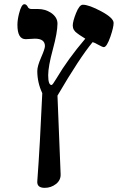

<svg xmlns="http://www.w3.org/2000/svg" viewBox="-20 -613 589 920"><path d="M255.4 -154.8 270.5 220.7Q272 250 248.3 268.6Q224.6 287.1 194.3 287.1Q156.2 287.1 158.7 255.4Q171.4 85.4 182.6 -166.5Q158.7 -217.3 158.7 -272.9Q158.7 -295.9 177 -337.6Q195.3 -379.4 195.3 -392.1Q195.3 -427.7 147.5 -427.7Q139.6 -427.7 125 -426.5Q110.4 -425.3 103 -425.3Q63.5 -425.3 63.5 -493.7Q63.5 -517.6 71.3 -548.3Q82.5 -592.8 96.7 -592.8Q105.5 -592.8 111.8 -582.5L112.8 -580.1Q117.7 -569.8 131.8 -569.8H162.6Q195.8 -569.8 223.6 -552.2Q255.4 -530.8 255.4 -500Q255.4 -458 233.2 -376.2Q210.9 -294.4 210.9 -252.4Q210.9 -205.6 227.1 -205.6Q231.9 -205.6 250 -236.3Q304.7 -329.1 388.7 -427.7Q352.1 -450.7 350.6 -453.1Q329.1 -467.3 328.6 -490.2Q328.6 -510.7 344.5 -550.5Q360.4 -590.3 377 -590.3Q406.2 -590.3 465.3 -558.6Q524.4 -526.9 524.4 -502.9Q524.4 -482.4 509.3 -438Q491.7 -387.2 477.5 -387.2Q471.2 -387.2 450.7 -398.7Q430.2 -410.2 423.8 -411.1Q360.8 -335 255.4 -154.8Z"/></svg>

Font: Accordance
Style: Bold
Weight: 700
Version: Version 1.2 (build January 31, 2020) Miklal Software Solutio